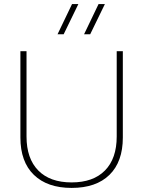

<svg xmlns="http://www.w3.org/2000/svg" viewBox="-20 -911 702 941"><path d="M582 -237Q582 -118 516.5 -54Q451 10 331 10Q212 10 146 -54Q80 -118 80 -237V-660H110V-242Q110 -134 167.5 -75.5Q225 -17 331 -17Q437 -17 494.5 -75.5Q552 -134 552 -242V-660H582ZM262 -743 333 -891H364L292 -743ZM392 -743 463 -891H494L422 -743Z"/></svg>

Font: Human Sans ExtraLight
Style: Regular
Weight: 200
Designer: Tim Radville
Foundry: Continuum
Version: Version 1.000;FEAKit 1.0